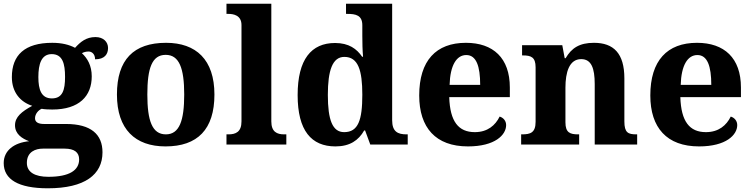

<svg xmlns="http://www.w3.org/2000/svg" viewBox="-22 -780 4060 1036"><path d="M236 236C436 236 531 162 531 42C531 -55 469 -111 334 -111H216C184 -111 167 -121 167 -142C167 -165 185 -186 203 -193C215 -190 245 -189 260 -189C406 -189 473 -262 473 -368C473 -426 450 -465 420 -493C429 -498 441 -502 456 -502C473 -502 491 -489 491 -460C543 -460 561 -488 561 -521C561 -553 537 -580 493 -580C443 -580 412 -554 383 -522C351 -539 311 -549 260 -549C111 -549 42 -482 42 -364C42 -281 89 -229 152 -209C95 -178 59 -149 59 -104C59 -56 98 -32 135 -18C54 -10 -2 32 -2 100C-2 188 77 236 236 236ZM258 -249C201 -249 185 -296 185 -364C185 -434 201 -488 257 -488C316 -488 329 -436 329 -365C329 -295 316 -249 258 -249ZM239 174C166 174 123 149 123 99C123 38 171 22 209 22H327C379 22 405 42 405 80C405 139 352 174 239 174Z M871 10C1044 10 1135 -82 1135 -270C1135 -458 1036 -549 874 -549C699 -549 609 -458 609 -270C609 -82 708 10 871 10ZM873 -55C799 -55 773 -129 773 -270C773 -412 798 -484 872 -484C945 -484 972 -412 972 -270C972 -129 946 -55 873 -55Z M1200 0H1523V-55H1511C1473 -55 1442 -68 1442 -125V-760H1200V-705H1211C1237 -705 1281 -698 1281 -645V-125C1281 -68 1250 -55 1211 -55H1200Z M1788 10C1866 10 1913 -23 1943 -76H1948L1976 0H2178V-55H2171C2124 -55 2094 -70 2094 -131V-760H1845V-705H1853C1897 -705 1933 -698 1933 -644V-587C1933 -551 1934 -505 1937 -474H1932C1903 -516 1861 -548 1786 -548C1658 -548 1584 -460 1584 -267C1584 -75 1658 10 1788 10ZM1835 -67C1772 -67 1747 -133 1747 -268C1747 -400 1772 -473 1836 -473C1911 -473 1933 -400 1933 -269C1933 -132 1911 -67 1835 -67Z M2503 10C2649 10 2709 -52 2709 -105C2709 -128 2694 -145 2674 -151C2651 -104 2609 -67 2540 -67C2452 -67 2406 -124 2402 -256H2729V-308C2729 -467 2639 -549 2492 -549C2331 -549 2240 -453 2240 -265C2240 -91 2329 10 2503 10ZM2569 -322H2404C2407 -427 2441 -483 2494 -483C2548 -483 2569 -423 2569 -322Z M2790 0H3103V-55H3098C3054 -55 3029 -64 3029 -120V-307C3029 -389 3049 -461 3114 -461C3169 -461 3187 -412 3187 -326V0H3416V-55H3412C3367 -55 3347 -64 3347 -125V-357C3347 -492 3289 -549 3183 -549C3105 -549 3062 -521 3030 -466H3025L3012 -536H2795V-481H2799C2843 -481 2868 -472 2868 -417V-123C2868 -64 2840 -55 2795 -55H2790Z M3750 10C3896 10 3956 -52 3956 -105C3956 -128 3941 -145 3921 -151C3898 -104 3856 -67 3787 -67C3699 -67 3653 -124 3649 -256H3976V-308C3976 -467 3886 -549 3739 -549C3578 -549 3487 -453 3487 -265C3487 -91 3576 10 3750 10ZM3816 -322H3651C3654 -427 3688 -483 3741 -483C3795 -483 3816 -423 3816 -322Z"/></svg>

Font: Noto Serif Hentaigana Bold
Style: Regular
Weight: 700
Designer: Kazuhiro Yamada
Foundry: nipponia
Version: Version 1.000